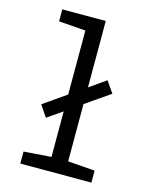

<svg xmlns="http://www.w3.org/2000/svg" viewBox="-114 -836 729 913"><g transform="rotate(15 250.0 -380.0)"><path d="M75 0H425V-59L292 -69V-351L412 -434L373 -490L292 -433V-760H78V-701L210 -691V-376L98 -298L136 -242L210 -293V-69L75 -59Z"/></g></svg>

Font: Noto Sans Mono ExtraCondensed
Style: Regular
Weight: 400
Width: 2
Designer: Monotype Design Team
Foundry: Monotype Imaging Inc.
Version: Version 2.014